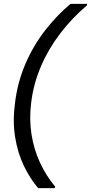

<svg xmlns="http://www.w3.org/2000/svg" viewBox="-20 -831 472 996"><path d="M178 145Q136 96 104 29.5Q72 -37 58.5 -119Q45 -201 58 -298Q71 -405 112 -500Q153 -595 214.5 -674Q276 -753 346 -811H432L431 -803Q354 -738 292.5 -657.5Q231 -577 192.5 -487Q154 -397 142 -301Q131 -215 143 -136.5Q155 -58 187 11.5Q219 81 266 137L264 145Z"/></svg>

Font: DM Sans 11pt
Style: Italic
Weight: 400
Italic angle: -10°
Version: Version 4.004;gftools[0.9.30]